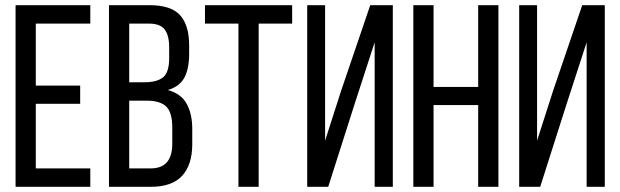

<svg xmlns="http://www.w3.org/2000/svg" viewBox="-20 -720 2390 740"><path d="M289 -390V-320H118V-71H328V0H40V-700H328V-629H118V-390Z M557 -700Q639 -700 674 -661.5Q709 -623 709 -545V-512Q709 -456 691 -421.5Q673 -387 627 -373Q678 -359 699.5 -320Q721 -281 721 -223V-164Q721 -85 682 -42.5Q643 0 561 0H400V-700ZM538 -403Q585 -403 608.5 -422Q632 -441 632 -496V-537Q632 -584 614.5 -606.5Q597 -629 555 -629H478V-403ZM561 -71Q644 -71 644 -166V-228Q644 -287 620.5 -309.5Q597 -332 546 -332H478V-71Z M899 0V-629H770V-700H1106V-629H977V0Z M1348 -323 1245 0H1164V-700H1233V-178L1295 -371L1407 -700H1494V0H1424V-557Z M1651 -315V0H1573V-700H1651V-385H1823V-700H1901V0H1823V-315Z M2165 -323 2062 0H1981V-700H2050V-178L2112 -371L2224 -700H2311V0H2241V-557Z"/></svg>

Font: Bebas Neue Regular
Style: Regular
Weight: 400
Designer: Ryoichi Tsunekawa & LGV (GE)
Foundry: Free Software Foundation, Inc.
Version: Version 1.003 August 13, 2016